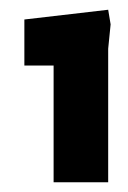

<svg xmlns="http://www.w3.org/2000/svg" viewBox="-20 -819 262 394"><path d="M90 -445V-684.5H30V-779L202 -799L207 -769L202 -719V-445Z"/></svg>

Font: Rowdies
Style: Bold
Weight: 700
Designer: Jaikishan Patel
Version: Version 1.000; ttfautohint (v1.8.3)